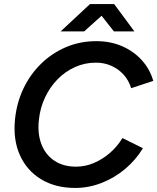

<svg xmlns="http://www.w3.org/2000/svg" viewBox="-20 -915 776 947"><path d="M351 12Q253 12 182.5 -31Q112 -74 78 -150Q44 -226 54 -326Q62 -407 95 -477Q128 -547 182 -600Q236 -653 305.5 -682.5Q375 -712 455 -712Q525 -712 582.5 -687Q640 -662 680 -617.5Q720 -573 736 -516L627 -480Q615 -519 589.5 -547Q564 -575 529 -590.5Q494 -606 453 -606Q398 -606 349.5 -584Q301 -562 263.5 -523.5Q226 -485 202 -434Q178 -383 172 -325Q164 -257 184 -204.5Q204 -152 248 -122.5Q292 -93 355 -93Q401 -93 444 -111.5Q487 -130 523 -161.5Q559 -193 584 -234L685 -184Q650 -126 597 -81.5Q544 -37 480.5 -12.5Q417 12 351 12ZM279 -760 424 -895H542V-892L395 -760ZM542 -760 437 -893 438 -895H543L643 -760Z"/></svg>

Font: Figtree Light SemiBold
Style: Italic
Weight: 600
Italic angle: -9.5°
Version: Version 2.001;gftools[0.9.30]